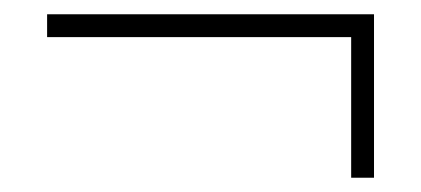

<svg xmlns="http://www.w3.org/2000/svg" viewBox="-20 -336 590 269"><path d="M504 -316V-87H472V-284H46V-316Z"/></svg>

Font: Ysabeau Light
Style: Regular
Weight: 300
Designer: Christian Thalmann (Catharsis Fonts)
Version: Version 0.003